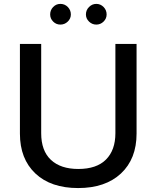

<svg xmlns="http://www.w3.org/2000/svg" viewBox="-20 -954 802 983"><path d="M82 -270V-729H190.9V-272Q190.9 -182.1 240.7 -135.5Q290.5 -88.9 380.9 -88.9Q474.6 -88.9 522.7 -137.2Q570.8 -185.5 570.8 -272V-729H679.2V-270Q679.2 -140.6 599.4 -65.9Q519.5 8.8 379.9 8.8Q240.2 8.8 161.1 -65.9Q82 -140.6 82 -270ZM236.8 -879.9Q236.8 -902.3 252.2 -918.2Q267.6 -934.1 289.1 -934.1Q311.5 -934.1 327.1 -918.2Q342.8 -902.3 342.8 -879.9Q342.8 -858.9 326.9 -843.5Q311 -828.1 289.1 -828.1Q267.6 -828.1 252.2 -843.5Q236.8 -858.9 236.8 -879.9ZM419.9 -879.9Q419.9 -902.3 435.8 -918.2Q451.7 -934.1 473.1 -934.1Q494.6 -934.1 510.3 -918.2Q525.9 -902.3 525.9 -879.9Q525.9 -858.9 510.3 -843.5Q494.6 -828.1 473.1 -828.1Q451.7 -828.1 435.8 -843.5Q419.9 -858.9 419.9 -879.9Z"/></svg>

Font: Lumene Sans Medium
Style: Regular
Weight: 500
Designer: Deni Anggara
Version: Version 1.003;Glyphs 3.1.2 (3151)